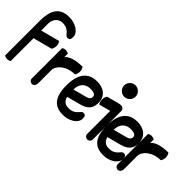

<svg xmlns="http://www.w3.org/2000/svg" viewBox="-21 -747 1311 1311"><g transform="rotate(45 634.5 -91.5)"><path d="M0 152C8 157 18 160 27 160C36 160 46 157 54 152V-69L191 -105C196 -110 203 -126 203 -142C203 -158 196 -174 191 -179L54 -143V-210C54 -256 85 -284 119 -284C157 -284 172 -271 184 -259C196 -247 201 -234 217 -234C233 -234 240 -242 240 -267C240 -312 182 -344 126 -344C62 -344 0 -319 0 -184Z M240 135C240 149 252 160 267 160C282 160 294 145 294 126V0C294 -45 348 -94 428 -94C433 -99 440 -115 440 -131C440 -147 433 -163 428 -168C358 -168 309 -150 294 -125V-160C286 -165 276 -168 267 -168C258 -168 248 -165 240 -160Z M440 0C440 135 502 160 566 160C622 160 680 128 680 83C680 58 673 50 657 50C641 50 636 63 624 75C612 87 597 100 559 100C528 100 508 86 499 52L597 26C651 12 680 -14 680 -69C680 -137 631 -168 570 -168C506 -168 440 -135 440 0ZM494 -14C494 -76 533 -100 573 -100C613 -100 624 -88 624 -72C624 -56 615 -46 593 -40Z M680 -104C680 -88 687 -71 692 -66L775 -88V136C775 150 789 161 802 161C815 161 829 150 829 136V-143C829 -157 815 -168 802 -168C793 -168 782 -166 775 -164L692 -142C687 -137 680 -120 680 -104ZM719 -279C719 -249 744 -224 774 -224C804 -224 829 -249 829 -279C829 -309 804 -334 774 -334C744 -334 719 -309 719 -279Z M829 0C829 135 891 160 955 160C1011 160 1069 128 1069 83C1069 58 1062 50 1046 50C1030 50 1025 63 1013 75C1001 87 986 100 948 100C917 100 897 86 888 52L986 26C1040 12 1069 -14 1069 -69C1069 -137 1020 -168 959 -168C895 -168 829 -135 829 0ZM883 -14C883 -76 922 -100 962 -100C1002 -100 1013 -88 1013 -72C1013 -56 1004 -46 982 -40Z M1069 135C1069 149 1081 160 1096 160C1111 160 1123 145 1123 126V0C1123 -45 1177 -94 1257 -94C1262 -99 1269 -115 1269 -131C1269 -147 1262 -163 1257 -168C1187 -168 1138 -150 1123 -125V-160C1115 -165 1105 -168 1096 -168C1087 -168 1077 -165 1069 -160Z"/></g></svg>

Font: Ekmelos
Style: Regular
Weight: 500
Designer: Thomas Richter (thomas-richter@aon.at)
Version: Version 2.58